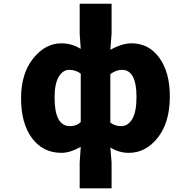

<svg xmlns="http://www.w3.org/2000/svg" viewBox="-20 -819 1040 1046"><path d="M414.1 207V66.4L419.9 -18.6Q361.3 13.7 314.5 13.7Q213.9 13.7 154.3 -66.4Q94.7 -146.5 94.7 -284.2Q94.7 -418 160.6 -500.5Q226.6 -583 314.5 -583Q370.1 -583 419.9 -552.7L414.1 -634.8V-798.8H587.9V-634.8L581.1 -547.9Q645.5 -583 696.3 -583Q791 -583 848.1 -503.9Q905.3 -424.8 905.3 -293.9Q905.3 -152.3 839.8 -69.3Q774.4 13.7 681.6 13.7Q627.9 13.7 581.1 -15.6L587.9 66.4V207ZM361.3 -131.8Q397.5 -131.8 419.9 -154.3V-418Q391.6 -438.5 357.4 -438.5Q322.3 -438.5 299.8 -400.4Q277.3 -362.3 277.3 -287.1Q277.3 -131.8 361.3 -131.8ZM639.6 -131.8Q677.7 -131.8 700.7 -170.9Q723.6 -210 723.6 -291Q723.6 -438.5 644.5 -438.5Q612.3 -438.5 581.1 -415V-151.4Q605.5 -131.8 639.6 -131.8Z"/></svg>

Font: Gen Shin Gothic Monospace Heavy
Style: Bold
Weight: 800
Designer: [Source Han Sans]
Ryoko NISHIZUKA  (kana & ideographs); Paul D. Hunt (Latin, Greek & Cyrillic); Wenlong ZHANG  (bopomofo
Version: Version 1.002.20150607